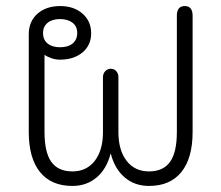

<svg xmlns="http://www.w3.org/2000/svg" viewBox="-20 -604 731 634"><path d="M75 -168V-491Q75 -533 103.5 -558.5Q132 -584 179 -584Q224 -584 252.5 -559Q281 -534 281 -494Q281 -455 252.5 -431Q224 -407 178 -407Q164 -407 150.5 -411.5Q137 -416 127 -423V-168Q127 -101 149.5 -69.5Q172 -38 219 -38Q266 -38 293 -73Q320 -108 320 -168V-349Q320 -361 327.5 -369Q335 -377 346 -377Q357 -377 364 -369Q371 -361 371 -349V-168Q371 -108 398 -73Q425 -38 472 -38Q519 -38 541.5 -69.5Q564 -101 564 -168V-552Q564 -584 590 -584Q616 -584 616 -552V-168Q616 -82 579 -36Q542 10 472 10Q425 10 392 -18Q359 -46 346 -96H345Q332 -46 299 -18Q266 10 219 10Q149 10 112 -36Q75 -82 75 -168ZM235 -495Q235 -517 219.5 -529Q204 -541 178 -541Q152 -541 137 -528.5Q122 -516 122 -495Q122 -473 137 -460.5Q152 -448 178 -448Q205 -448 220 -460.5Q235 -473 235 -495Z"/></svg>

Font: Kodchasan ExtraLight
Style: Regular
Weight: 275
Version: Version 1.000; ttfautohint (v1.6)